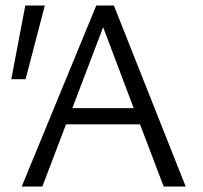

<svg xmlns="http://www.w3.org/2000/svg" viewBox="-20 -678 737 698"><path d="M489 -226H220L134 0H59L330 -658H394L655 0H575ZM72 -658H143L73 -390H21ZM466 -285 355 -579 243 -285Z"/></svg>

Font: QiushuiShotai Bright
Style: Regular
Weight: 400
Designer: Christian Thalmann (Catharsis Fonts)
Version: Version 1.250;